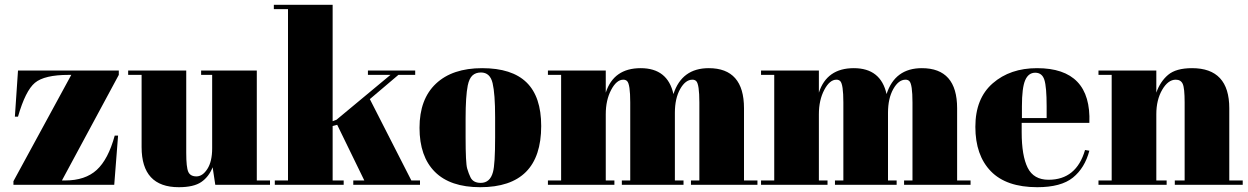

<svg xmlns="http://www.w3.org/2000/svg" viewBox="-20 -770 5201 800"><path d="M475 -476V-458L238 -18H251Q335 -18 383 -62Q431 -106 458 -205H472L456 0H36V-15L277 -458H266Q165 -458 125.5 -425Q86 -392 55 -284H42L55 -476Z M1105 0H877L866 -73Q850 -33 818.5 -11.5Q787 10 725 10Q570 10 570 -157V-458H514V-476H756V-133Q756 -73 764.5 -54Q773 -35 798.5 -35Q824 -35 844 -66Q864 -97 864 -152V-458H818V-476H1050V-18H1105Z M1452 0V-18H1498L1385 -250L1366 -245V-18H1412V0H1125V-18H1180V-732H1121V-750H1366V-265L1382 -271L1607 -458H1513V-476H1710V-458H1640L1521 -357L1694 -18H1730V0Z M2043 -197V-282Q2043 -379 2032.5 -423.5Q2022 -468 1984 -468Q1962 -468 1948.5 -455.5Q1935 -443 1929 -414Q1920 -369 1920 -277V-199Q1920 -90 1926.5 -68Q1933 -46 1940 -32Q1951 -8 1983 -8Q2022 -8 2034 -53Q2043 -85 2043 -197ZM2235 -245Q2235 10 1981 10Q1856 10 1792 -54Q1728 -118 1728 -237.5Q1728 -357 1796.5 -421.5Q1865 -486 1989 -486Q2113 -486 2174 -426.5Q2235 -367 2235 -245Z M2263 -476H2504V-384Q2537 -486 2649.5 -486Q2762 -486 2786 -378Q2821 -486 2933 -486Q3080 -486 3080 -319V-18H3136V0H2859V-18H2894V-343Q2894 -419 2881 -432Q2875 -438 2865 -438Q2836 -438 2814 -399Q2792 -360 2792 -300V-18H2828V0H2571V-18H2606V-343Q2606 -419 2593 -432Q2587 -438 2577 -438Q2549 -438 2526.5 -395.5Q2504 -353 2504 -294V-18H2540V0H2263V-18H2318V-458H2263Z M3151 -476H3392V-384Q3425 -486 3537.5 -486Q3650 -486 3674 -378Q3709 -486 3821 -486Q3968 -486 3968 -319V-18H4024V0H3747V-18H3782V-343Q3782 -419 3769 -432Q3763 -438 3753 -438Q3724 -438 3702 -399Q3680 -360 3680 -300V-18H3716V0H3459V-18H3494V-343Q3494 -419 3481 -432Q3475 -438 3465 -438Q3437 -438 3414.5 -395.5Q3392 -353 3392 -294V-18H3428V0H3151V-18H3206V-458H3151Z M4301 -486Q4528 -486 4519 -258H4237V-219Q4237 -121 4262 -71Q4287 -21 4349 -21Q4465 -21 4501 -145L4519 -142Q4500 -70 4450.5 -30Q4401 10 4302 10Q4173 10 4108.5 -56.5Q4044 -123 4044 -241.5Q4044 -360 4116.5 -423Q4189 -486 4301 -486ZM4238 -278H4341V-327Q4341 -408 4331.5 -437.5Q4322 -467 4293.5 -467Q4265 -467 4251.5 -435.5Q4238 -404 4238 -327Z M4557 -476H4798V-384Q4814 -430 4847 -458Q4880 -486 4947 -486Q5102 -486 5102 -319V-18H5158V0H4875V-18H4916V-343Q4916 -403 4908 -420.5Q4900 -438 4879 -438Q4847 -438 4822.5 -396Q4798 -354 4798 -294V-18H4841V0H4557V-18H4612V-458H4557Z"/></svg>

Font: Abril Fatface
Style: Regular
Weight: 400
Designer: Veronika Burian, Jos Scaglione
Foundry: TypeTogether
Version: Version 1.001